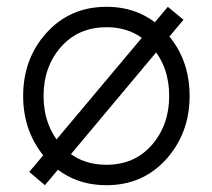

<svg xmlns="http://www.w3.org/2000/svg" viewBox="-20 -532 624 564"><path d="M293 -452Q375 -452 426 -394Q477 -336 477 -250Q477 -165 426 -106Q375 -48 293 -48Q210 -48 159 -106Q108 -165 108 -250Q108 -336 159 -394Q210 -452 293 -452ZM293 -512Q186 -512 117 -436Q48 -360 48 -250Q48 -141 117 -64Q186 12 293 12Q399 12 468 -64Q537 -141 537 -250Q537 -360 468 -436Q399 -512 293 -512ZM473 -512 66 -27 112 12 519 -474Z"/></svg>

Font: Unageo Variable
Style: Regular
Weight: 300
Designer: Richard Sepsi
Foundry: Richard Sepsi
Version: Version 2.200